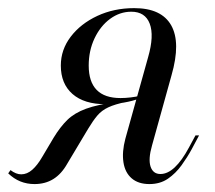

<svg xmlns="http://www.w3.org/2000/svg" viewBox="-68 -446 535 477"><path d="M303.2 11.3Q275.8 11.3 259.3 -2.8Q242.7 -16.9 238.7 -42.7Q234.7 -68.5 243.5 -101.6L300 -304Q315.3 -357.3 304 -387.1Q292.7 -416.9 258.1 -416.9Q229.8 -416.9 205.6 -399.2Q181.5 -381.5 166.9 -350.8Q152.4 -320.2 152.4 -283.1Q152.4 -242.7 172.2 -222.6Q191.9 -202.4 231.5 -202.4Q243.5 -202.4 256.9 -204Q270.2 -205.6 279.8 -208.1L279 -201.6Q262.9 -195.2 239.5 -191.1Q216.1 -187.1 194.4 -187.1Q141.1 -187.1 112.1 -212.5Q83.1 -237.9 83.1 -283.1Q83.1 -322.6 107.7 -354.8Q132.3 -387.1 173.8 -406.5Q215.3 -425.8 265.3 -425.8Q333.1 -425.8 357.3 -383.1Q381.5 -340.3 358.1 -258.9L309.7 -84.7Q300 -50.8 306 -32.3Q312.1 -13.7 330.6 -13.7Q348.4 -13.7 366.1 -30.2Q383.9 -46.8 401.6 -79.8L417.7 -109.7H426.6L408.1 -75Q397.6 -55.6 383.1 -35.5Q368.5 -15.3 349.2 -2Q329.8 11.3 303.2 11.3ZM17.7 11.3Q-20.2 11.3 -47.6 -15.3L-41.9 -23.4Q-28.2 -12.9 -15.3 -12.9Q-0.8 -12.9 12.1 -24.2Q25 -35.5 37.1 -56.5L65.3 -104Q81.5 -130.6 99.2 -148Q116.9 -165.3 145.6 -175.8Q174.2 -186.3 222.6 -192.7H245.2Q217.7 -187.1 201.2 -179.4Q184.7 -171.8 173.8 -158.9Q162.9 -146 150.8 -125.8L99.2 -39.5Q84.7 -13.7 64.5 -1.2Q44.4 11.3 17.7 11.3Z"/></svg>

Font: Playfair 144pt Light
Style: Italic
Weight: 300
Italic angle: -15.6°
Designer: Claus Eggers Sørensen
Foundry: Claus Eggers Sørensen
Version: Version 2.001;gftools[0.9.30]